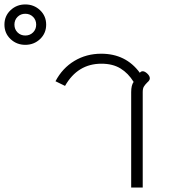

<svg xmlns="http://www.w3.org/2000/svg" viewBox="-215 -845 760 865"><path d="M-195 -734Q-195 -773 -167.5 -799Q-140 -825 -101 -825Q-62 -825 -34.5 -799Q-7 -773 -7 -734Q-7 -695 -34.5 -669Q-62 -643 -101 -643Q-140 -643 -167.5 -669Q-195 -695 -195 -734ZM-52 -734Q-52 -755 -66 -769Q-80 -783 -101 -783Q-122 -783 -136 -769Q-150 -755 -150 -734Q-150 -713 -136 -699Q-122 -685 -101 -685Q-80 -685 -66 -699Q-52 -713 -52 -734ZM376 -430Q376 -461 387 -476Q363 -515 328 -536.5Q293 -558 242 -558Q135 -558 78 -458L35 -479Q66 -538 120 -570.5Q174 -603 241 -603Q352 -603 415 -517Q420 -524 428 -524Q437 -524 448 -514Q460 -503 460 -492Q460 -483 448 -473Q438 -463 433 -454.5Q428 -446 428 -430V0H376Z"/></svg>

Font: Niramit ExtraLight
Style: Regular
Weight: 200
Designer: Katatrad Aksorn Co.,Ltd.
Foundry: Cadson Demak Co.,Ltd.
Version: Version 1.000; ttfautohint (v1.6)